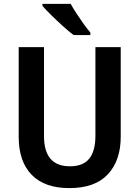

<svg xmlns="http://www.w3.org/2000/svg" viewBox="-20 -956 716 986"><path d="M600 -254Q600 -132 534 -61Q468 10 336 10Q209 10 142.5 -58.5Q76 -127 76 -253V-714H206V-257Q206 -102 339 -102Q407 -102 438.5 -141.5Q470 -181 470 -258V-714H600ZM343 -936Q355 -914 373 -886.5Q391 -859 410 -832.5Q429 -806 444 -789V-776H358Q335 -793 303.5 -821.5Q272 -850 243 -878.5Q214 -907 198 -926V-936Z"/></svg>

Font: Noto Sans Bengali SemiCondensed SemiBold
Style: Regular
Weight: 600
Width: 4
Designer: Joana Ranito - Universal Thirst; Jelle Bosma - Monotype Design Team
Foundry: Universal Thirst ehf.
Version: Version 3.000; ttfautohint (v1.8.4.7-5d5b)